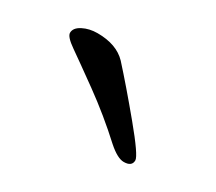

<svg xmlns="http://www.w3.org/2000/svg" viewBox="-58 -769 483 429"><g transform="rotate(30 184.0 -554.0)"><path d="M39 -634Q39 -647 55.5 -655.5Q72 -664 93 -664Q142 -664 168 -637Q207 -594 257.5 -533Q308 -472 308 -460Q308 -444 287 -444Q271 -444 246 -466Q196 -512 142 -551Q88 -590 63.5 -607Q39 -624 39 -634Z"/></g></svg>

Font: EB Garamond 12
Style: Bold
Weight: 700
Version: Version 0.016